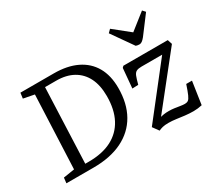

<svg xmlns="http://www.w3.org/2000/svg" viewBox="-143 -1049 1480 1330"><g transform="rotate(-30 596.5 -384.0)"><path d="M52 0 57 -43 146 -57 171 -642 84 -659 90 -703H357Q464 -703 539.5 -666.5Q615 -630 654.5 -561Q694 -492 694 -393Q694 -269 644 -181Q594 -93 499 -46.5Q404 0 270 0ZM233 -52H261Q370 -52 444.5 -90.5Q519 -129 558 -203Q597 -277 597 -384Q597 -470 567.5 -529Q538 -588 482 -619.5Q426 -651 346 -651H257ZM801 -508H1156L1168 -471L850 -71Q862 -74 873 -76Q884 -78 895 -78.5Q906 -79 917 -79Q939 -79 960.5 -76Q982 -73 1002.5 -69.5Q1023 -66 1039 -66Q1055 -66 1065.5 -73.5Q1076 -81 1087 -105.5Q1098 -130 1115 -181H1161L1134 0Q1100 8 1066 8Q1032 8 998.5 4Q965 0 933.5 -4.5Q902 -9 873 -9Q844 -9 826 -4.5Q808 0 794 7L759 -41L1072 -440H907Q881 -440 866.5 -433Q852 -426 843.5 -405Q835 -384 824 -342L776 -340L790 -497ZM826 -753 849 -776 976 -674 1104 -775 1124 -753 1017 -611Q1004 -595 993.5 -587.5Q983 -580 972 -580Q963 -580 957 -581.5Q951 -583 944 -585Z"/></g></svg>

Font: Literata 18pt
Style: Italic
Weight: 400
Italic angle: -2°
Designer: Latin by Veronika Burian and Jose Scaglione. Greek by Irene Vlachou. Cyrillic by Vera Evstafieva
Foundry: TypeTogether
Version: Version 3.103;gftools[0.9.29]